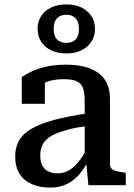

<svg xmlns="http://www.w3.org/2000/svg" viewBox="-20 -842 611 873"><path d="M381 -327V-270Q328 -263 290.5 -253Q253 -243 228 -231.5Q203 -220 189 -205.5Q175 -191 169 -173Q163 -155 163 -134Q163 -107 172.5 -89Q182 -71 200 -62.5Q218 -54 242 -54Q269 -54 292 -66.5Q315 -79 336.5 -105.5Q358 -132 379 -172L384 -118Q365 -77 339.5 -48Q314 -19 281.5 -4Q249 11 209 11Q160 11 124 -5Q88 -21 68.5 -52.5Q49 -84 49 -131Q49 -172 67 -203.5Q85 -235 124.5 -257.5Q164 -280 227 -297Q290 -314 381 -327ZM382 0 371 -112 365 -117V-389Q365 -423 356.5 -443.5Q348 -464 327.5 -473Q307 -482 271 -482Q219 -482 185.5 -467Q152 -452 137 -434Q134 -441 136 -449.5Q138 -458 144.5 -465.5Q151 -473 161 -478Q171 -483 184 -485V-370H79V-492Q94 -502 121 -515.5Q148 -529 188 -538.5Q228 -548 280 -548Q324 -548 360.5 -539.5Q397 -531 424 -512.5Q451 -494 465.5 -464.5Q480 -435 480 -393V-95Q480 -82 488 -74.5Q496 -67 511 -63.5Q526 -60 547 -57L552 -56V0ZM224 -711Q224 -678 239.5 -662.5Q255 -647 282 -647Q309 -647 324 -662.5Q339 -678 339 -711Q339 -743 323.5 -759Q308 -775 282 -775Q255 -775 239.5 -759Q224 -743 224 -711ZM412 -711Q412 -678 395.5 -652.5Q379 -627 350 -613Q321 -599 281 -599Q243 -599 213 -613Q183 -627 167 -652.5Q151 -678 151 -711Q151 -744 167 -769Q183 -794 213 -808Q243 -822 281 -822Q321 -822 350 -808Q379 -794 395.5 -769Q412 -744 412 -711Z"/></svg>

Font: Roboto Serif SemiCondensed Medium
Style: Regular
Weight: 500
Width: 4
Designer: Greg Gazdowicz
Foundry: Commercial Type
Version: Version 1.007